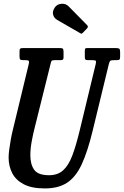

<svg xmlns="http://www.w3.org/2000/svg" viewBox="-20 -1012 675 1047"><path d="M256 -664.5 168.5 -313Q160 -279.5 152.8 -240.5Q145.5 -201.5 145.5 -165.5Q145.5 -115 166.8 -85.8Q188 -56.5 247.5 -56.5Q294.5 -56.5 324 -83Q353.5 -109.5 374 -163.2Q394.5 -217 414.5 -300L502 -663Q505 -675.5 502.5 -679.8Q500 -684 483.5 -684H460Q448 -684 445.2 -688Q442.5 -692 442.5 -704V-732Q442.5 -741.5 444.2 -745.8Q446 -750 455.5 -750H610.5Q624.5 -750 629.8 -746.8Q635 -743.5 635 -729V-702.5Q635 -690 631 -687Q627 -684 615.5 -684H603Q585.5 -684 581.2 -680.2Q577 -676.5 573.5 -662.5L485.5 -300Q458 -186 426 -116.8Q394 -47.5 346.5 -16Q299 15.5 224.5 15.5Q153 15.5 109.5 -7.2Q66 -30 46.5 -68.2Q27 -106.5 27 -152.5Q27 -171.5 30.5 -198Q34 -224.5 39 -252Q44 -279.5 49.5 -301.5L136.5 -661.5Q139.5 -674.5 137.5 -679.2Q135.5 -684 119.5 -684H106Q93.5 -684 90 -688Q86.5 -692 86.5 -704.5V-732Q86.5 -744 90.5 -747Q94.5 -750 106.5 -750H306.5Q319.5 -750 323 -746Q326.5 -742 326.5 -728.5V-700Q326.5 -690.5 323.2 -687.2Q320 -684 309.5 -684H278.5Q264.5 -684 261.5 -680Q258.5 -676 256 -664.5ZM278 -970Q290 -989 314.5 -991.2Q339 -993.5 354.5 -977L454.5 -875.5Q463.5 -866.5 455 -857.5L432.5 -834Q428 -829.5 425.5 -828.5Q423 -827.5 417.5 -831L292.5 -903Q275.5 -912.5 270 -930.5Q264.5 -948.5 278 -970Z"/></svg>

Font: Besley* Condensed Medium
Style: Italic
Weight: 500
Width: 3
Italic angle: -13°
Designer: Owen Earl
Foundry: indestructible type*
Version: Version 3.000; ttfautohint (v1.8.3)